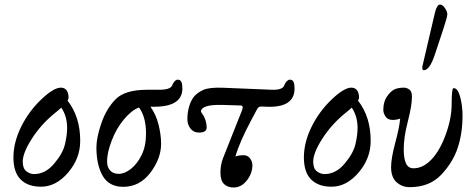

<svg xmlns="http://www.w3.org/2000/svg" viewBox="-20 -811 2089 845"><path d="M39.1 -118.2Q39.1 -183.6 72.5 -252Q106 -320.3 160.9 -372.8Q215.8 -425.3 248 -425.3Q263.7 -425.3 272.7 -414.1Q281.7 -402.8 281.7 -380.9Q281.7 -375.5 277.3 -368.2Q333.5 -295.9 333 -190.4Q333 -113.8 279.8 -51.5Q226.6 10.7 160.6 10.7Q103 10.7 71 -21Q39.1 -52.7 39.1 -118.2ZM80.1 -99.6Q80.1 -69.3 96.2 -57.1Q112.3 -44.9 129.9 -44.9Q179.2 -44.9 217.5 -89.8Q255.9 -134.8 265.6 -175Q275.4 -215.3 275.4 -248Q275.4 -298.8 250 -337.4Q237.8 -326.2 221.2 -313Q160.6 -263.7 120.4 -200.9Q80.1 -138.2 80.1 -99.6Z M404.3 -162.6Q404.3 -205.6 426.5 -269.8Q448.7 -334 489.7 -375Q530.8 -416 628.4 -416H681.6Q730.5 -416 737.8 -435.5Q741.7 -445.8 748.5 -453.1Q755.4 -460.4 761.7 -460.4Q773.9 -460.4 778.3 -450.2Q782.7 -439.9 782.7 -421.9Q782.7 -341.3 658.7 -341.3H642.1Q667 -306.6 678 -261.7Q689 -216.8 689 -178.2Q689 -113.3 641.8 -51Q594.7 11.2 522.5 11.2Q460 11.2 432.1 -36.9Q404.3 -85 404.3 -162.6ZM451.2 -101.6Q451.2 -75.2 464.8 -60.5Q478.5 -45.9 502 -45.9Q528.8 -45.9 556.6 -68.1Q584.5 -90.3 603.5 -129.2Q622.6 -168 622.6 -223.6Q622.6 -296.4 591.8 -337.9Q560.1 -326.7 526.1 -286.4Q492.2 -246.1 471.7 -192.4Q451.2 -138.7 451.2 -101.6Z M963.4 -424.8 1175.3 -416Q1223.6 -414.1 1231 -435.5Q1234.9 -446.3 1241.9 -453.4Q1249 -460.4 1254.9 -460.4Q1267.6 -460.4 1272 -450.2Q1276.4 -439.9 1276.4 -421.9Q1276.4 -335.9 1152.3 -341.3L1131.3 -342.3Q1118.2 -342.8 1112.3 -332L1085 -280.8Q1033.7 -184.6 1016.1 -122.1Q1030.3 -127.9 1052.7 -127.9Q1070.3 -127.9 1080.6 -113.8Q1090.8 -99.6 1090.8 -84Q1090.8 -47.9 1066.4 -16.8Q1042 14.2 1008.3 14.2Q981.4 14.2 965.8 -1.2Q950.2 -16.6 950.2 -51.3Q950.2 -86.4 961.9 -115.7L1044.4 -323.7Q1053.7 -346.2 1040 -346.7L964.8 -349.1Q893.1 -351.6 872.6 -335Q864.7 -328.6 864.7 -321.8Q864.7 -316.9 872.3 -306.9Q879.9 -296.9 884.8 -280.8Q889.6 -264.6 889.6 -250Q889.6 -227.5 855.5 -227.5Q832 -227.5 818.4 -245.1Q804.7 -262.7 804.7 -286.6Q804.7 -318.4 813.2 -345.2Q821.8 -372.1 835.4 -387.7Q849.1 -403.3 874.8 -415.3Q900.4 -427.2 963.4 -424.8Z M1317.4 -118.2Q1317.4 -183.6 1350.8 -252Q1384.3 -320.3 1439.2 -372.8Q1494.1 -425.3 1526.4 -425.3Q1542 -425.3 1551 -414.1Q1560.1 -402.8 1560.1 -380.9Q1560.1 -375.5 1555.7 -368.2Q1611.8 -295.9 1611.3 -190.4Q1611.3 -113.8 1558.1 -51.5Q1504.9 10.7 1439 10.7Q1381.3 10.7 1349.4 -21Q1317.4 -52.7 1317.4 -118.2ZM1358.4 -99.6Q1358.4 -69.3 1374.5 -57.1Q1390.6 -44.9 1408.2 -44.9Q1457.5 -44.9 1495.8 -89.8Q1534.2 -134.8 1543.9 -175Q1553.7 -215.3 1553.7 -248Q1553.7 -298.8 1528.3 -337.4Q1516.1 -326.2 1499.5 -313Q1439 -263.7 1398.7 -200.9Q1358.4 -138.2 1358.4 -99.6Z M1701.2 -75.2Q1701.2 -114.3 1719.5 -182.4Q1737.8 -250.5 1741.2 -289.1Q1724.6 -283.2 1708 -283.2Q1686.5 -283.2 1676.8 -298.1Q1667 -313 1667 -327.1Q1667 -362.8 1682.6 -385.5Q1698.2 -408.2 1713.9 -416.5Q1729.5 -424.8 1756.8 -425.3Q1769.5 -425.3 1781.2 -417.2Q1793 -409.2 1793 -385.7Q1793 -346.7 1774.9 -276.6Q1756.8 -206.5 1756.8 -154.3Q1756.8 -113.3 1766.8 -91.8Q1776.9 -70.3 1799.8 -70.3Q1841.8 -70.3 1878.9 -109.1Q1916 -147.9 1941.9 -219.5Q1967.8 -291 1967.8 -352.5Q1967.8 -421.9 1975.6 -422.9Q1994.1 -424.8 2004.9 -385.7Q2015.6 -346.7 2015.6 -301.8Q2015.6 -225.1 1994.6 -160.9Q1973.6 -96.7 1921.9 -42Q1870.1 12.7 1783.2 12.7Q1749 12.7 1725.1 -9.3Q1701.2 -31.2 1701.2 -75.2ZM1845.2 -502Q1838.4 -502 1838.4 -512.2Q1838.4 -515.6 1838.9 -518.6L1893.6 -752.9Q1902.3 -790.5 1916.5 -791Q1927.7 -791 1938.2 -775.4Q1948.7 -759.8 1948.7 -748Q1948.7 -736.3 1931.2 -683.6L1894 -571.3Q1871.1 -502 1845.2 -502Z"/></svg>

Font: Junicode
Style: Regular
Weight: 400
Designer: Peter S. Baker
Foundry: Briery Creek Software
Version: Version 0.7.2